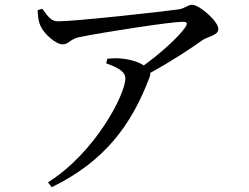

<svg xmlns="http://www.w3.org/2000/svg" viewBox="-20 -737 1040 801"><path d="M180 24 196 44C414 -63 527 -211 604 -415C607 -422 607 -428 607 -433C695 -481 781 -538 824 -569C847 -585 891 -589 891 -616C891 -648 812 -717 782 -717C763 -717 752 -702 726 -698C665 -689 294 -648 222 -648C192 -648 179 -670 157 -700L137 -695C138 -671 140 -648 149 -629C163 -596 213 -552 241 -552C267 -552 271 -573 310 -582C419 -604 693 -646 740 -646C760 -646 765 -642 753 -623C725 -583 653 -517 580 -464C562 -476 531 -488 493 -492C473 -495 455 -494 428 -492L423 -473C466 -457 503 -441 503 -410C503 -343 377 -100 180 24Z"/></svg>

Font: Source Han Serif CN Medium
Style: Regular
Weight: 500
Designer: Ryoko NISHIZUKA 西塚涼子 (kana & ideographs); Frank Grießhammer (Latin, Greek & Cyrillic); Wenlong ZHANG 张文龙 (bopomofo); San
Foundry: Adobe
Version: Version 2.002;hotconv 1.1.0;makeotfexe 2.6.0